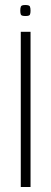

<svg xmlns="http://www.w3.org/2000/svg" viewBox="-20 -747 205 767"><path d="M63 -620H102V0H63ZM82 -683Q66 -683 63.5 -688.5Q61 -694 61 -704Q61 -715 63.5 -721Q66 -727 81 -727Q97 -727 99.5 -721Q102 -715 102 -704Q102 -694 99.5 -688.5Q97 -683 82 -683Z"/></svg>

Font: Smooch Sans Thin Light
Style: Regular
Weight: 300
Version: Version 1.010